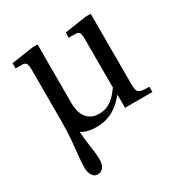

<svg xmlns="http://www.w3.org/2000/svg" viewBox="-162 -593 873 923"><g transform="rotate(-30 274.5 -131.0)"><path d="M224 12Q157 12 124.5 -24Q92 -60 92 -131V-383Q92 -409 86 -418Q80 -427 62 -427H28V-456L149 -474H177V-147Q177 -117 186 -92Q195 -67 215.5 -52Q236 -37 269 -37Q301 -37 325 -51.5Q349 -66 368 -89Q387 -112 402 -135V-93Q386 -68 361.5 -43.5Q337 -19 303 -3.5Q269 12 224 12ZM115 212Q97 212 86.5 194.5Q76 177 76 154Q76 123 80 86.5Q84 50 88 5Q92 -40 92 -98V-277H142V-11Q144 21 148 50Q152 79 155.5 105Q159 131 159 154Q159 181 147.5 196.5Q136 212 115 212ZM389 0V-70H387V-383Q387 -409 381.5 -418Q376 -427 358 -427H323V-456L444 -474H472V-83Q472 -60 476 -48.5Q480 -37 494.5 -33Q509 -29 541 -29V0Z"/></g></svg>

Font: Frank Ruhl Libre
Style: Regular
Weight: 400
Designer: Yanek Iontef
Foundry: Fontef
Version: Version 6.004